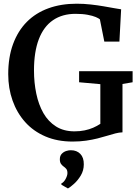

<svg xmlns="http://www.w3.org/2000/svg" viewBox="-20 -772 765 1062"><path d="M381.5 11Q297 11 230.8 -17.5Q164.5 -46 119 -97Q73.5 -148 49.5 -215.8Q25.5 -283.5 25.5 -362Q25.5 -455.5 52.2 -528.2Q79 -601 128.2 -650.8Q177.5 -700.5 247.5 -726Q317.5 -751.5 404 -751.5Q443.5 -751.5 481.5 -747.2Q519.5 -743 553 -737.2Q586.5 -731.5 611.8 -726.8Q637 -722 650 -720.5L640.5 -542H557L532.5 -665Q526.5 -670.5 509.5 -677.8Q492.5 -685 464.5 -690.2Q436.5 -695.5 397.5 -695.5Q324.5 -695.5 273 -660.2Q221.5 -625 194.8 -555.2Q168 -485.5 168 -382Q168 -314.5 180.8 -253.8Q193.5 -193 220.2 -146.2Q247 -99.5 289.8 -72.5Q332.5 -45.5 392 -45.5Q422 -45.5 447.8 -50.8Q473.5 -56 495.2 -65.5Q517 -75 535 -87V-306.5L417.5 -317V-378H713.5V-317L657.5 -307.5V-40Q639 -39.5 618 -34Q597 -28.5 572.5 -21Q548 -13.5 519.2 -6.2Q490.5 1 456.2 6Q422 11 381.5 11ZM443.5 137Q443.5 171 426.8 198.8Q410 226.5 389.2 245Q368.5 263.5 356.5 270H355L320 250L319 243Q333 236.5 343 217.8Q353 199 353 185.5Q353 170 346.5 162.2Q340 154.5 332.5 149.5Q324.5 144 317.8 135Q311 126 311 109Q311 89.5 321.8 78.5Q332.5 67.5 346.2 63.2Q360 59 369.5 59H372Q404.5 59 424.2 79.2Q444 99.5 443.5 137Z"/></svg>

Font: Merriweather 20pt SemiBold
Style: Regular
Weight: 600
Version: Version 2.100